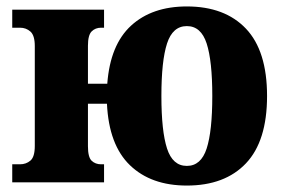

<svg xmlns="http://www.w3.org/2000/svg" viewBox="-20 -566 879 596"><path d="M560 10Q449 10 383.5 -53Q318 -116 312 -244H253V-112Q253 -78 264.5 -67Q276 -56 294 -56H303V0H18V-56H42Q61 -56 74.5 -67.5Q88 -79 88 -113V-423Q88 -456 74.5 -468Q61 -480 42 -480H18V-536H303V-480H294Q276 -480 264.5 -468.5Q253 -457 253 -424V-306H313Q322 -427 387 -486.5Q452 -546 560 -546Q678 -546 743.5 -477Q809 -408 809 -268Q809 -128 743.5 -59Q678 10 560 10ZM560 -51Q604 -51 621.5 -105Q639 -159 639 -268Q639 -377 621.5 -431Q604 -485 560 -485Q516 -485 498.5 -431Q481 -377 481 -268Q481 -159 498.5 -105Q516 -51 560 -51Z"/></svg>

Font: Noto Serif SemiCondensed ExtraBold
Style: Regular
Weight: 800
Width: 4
Designer: Monotype Design Team
Foundry: Monotype Imaging Inc.
Version: Version 2.015